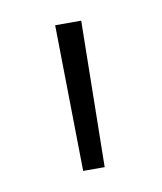

<svg xmlns="http://www.w3.org/2000/svg" viewBox="-44 -738 282 334"><g transform="rotate(-10 97.0 -571.0)"><path d="M74 -700H120L116 -442H78Z"/></g></svg>

Font: Montserrat Alternates Light
Style: Regular
Weight: 300
Designer: Julieta Ulanovsky
Foundry: Julieta Ulanovsky
Version: Version 7.200